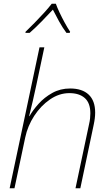

<svg xmlns="http://www.w3.org/2000/svg" viewBox="-20 -1015 593 1035"><path d="M32 0 193 -760H219L176 -557Q167 -515 157 -471.5Q147 -428 137 -389H139Q157 -421 188 -455.5Q219 -490 262 -514Q305 -538 358 -538Q423 -538 458 -505Q493 -472 493 -408Q493 -379 485 -342L413 0H387L460 -345Q464 -362 465.5 -376.5Q467 -391 467 -404Q467 -460 437 -486.5Q407 -513 354 -513Q299 -513 249.5 -479Q200 -445 164.5 -390.5Q129 -336 116 -274L58 0ZM118 -844Q140 -865 166.5 -892Q193 -919 218 -946.5Q243 -974 259 -995H281Q288 -975 301 -947.5Q314 -920 329 -892.5Q344 -865 358 -844L356 -838H338Q317 -866 298 -900.5Q279 -935 265 -963Q239 -935 205.5 -900.5Q172 -866 140 -838H117Z"/></svg>

Font: Noto Sans Thin
Style: Italic
Weight: 100
Italic angle: -12°
Designer: Monotype Design Team
Foundry: Monotype Imaging Inc.
Version: Version 2.013; ttfautohint (v1.8.4.7-5d5b)